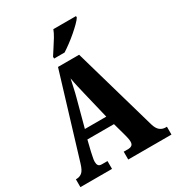

<svg xmlns="http://www.w3.org/2000/svg" viewBox="-216 -1060 1089 1189"><g transform="rotate(-30 328.5 -465.5)"><path d="M6 0V-56H11Q33 -56 50 -69.5Q67 -83 80 -127L258 -714H409L580 -118Q590 -84 607.5 -70Q625 -56 648 -56H657V0H348V-56H382Q395 -56 405.5 -63Q416 -70 416 -89Q416 -102 412.5 -117Q409 -132 407 -140L381 -234H191L172 -156Q170 -144 165.5 -124.5Q161 -105 161 -91Q161 -75 167.5 -65.5Q174 -56 192 -56H232V0ZM210 -298H363L317 -489Q310 -520 302.5 -551Q295 -582 290 -614Q283 -583 276.5 -552Q270 -521 262 -492ZM263 -784Q276 -805 293 -830.5Q310 -856 326 -882.5Q342 -909 350 -931H512V-921Q504 -908 484.5 -888.5Q465 -869 439.5 -847Q414 -825 387 -805Q360 -785 338 -771H263Z"/></g></svg>

Font: Noto Serif Armenian ExtraCondensed Black
Style: Regular
Weight: 900
Width: 2
Designer: Monotype Design Team
Foundry: Monotype Imaging Inc.
Version: Version 2.008; ttfautohint (v1.8.4.7-5d5b)